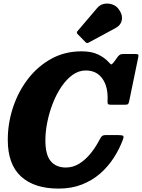

<svg xmlns="http://www.w3.org/2000/svg" viewBox="-20 -1061 812 1098"><path d="M682.5 -261.5Q662.5 -208 630.2 -158Q598 -108 552.8 -68.5Q507.5 -29 448.2 -5.8Q389 17.5 315 17.5Q176 17.5 100.2 -51.8Q24.5 -121 24.5 -261Q24.5 -355.5 54.2 -446Q84 -536.5 139.5 -609Q195 -681.5 272.8 -724.5Q350.5 -767.5 446.5 -767.5Q503.5 -767.5 540.8 -749.5Q578 -731.5 600.5 -706.5Q611.5 -694.5 615.2 -692.8Q619 -691 631 -705.5L655 -738.5Q661.5 -745.5 666.8 -748.8Q672 -752 686 -752H754.5Q769 -752 771 -748Q773 -744 770 -730.5L719 -483.5Q716.5 -470.5 712.5 -466.2Q708.5 -462 693.5 -462H617Q601.5 -462 598 -465.8Q594.5 -469.5 595 -482Q599.5 -563 566.2 -610.5Q533 -658 470.5 -658Q430.5 -658 395.5 -633Q360.5 -608 331.8 -565.8Q303 -523.5 282.5 -471.2Q262 -419 250.8 -363.8Q239.5 -308.5 239.5 -258.5Q239.5 -175.5 270.2 -139.2Q301 -103 356.5 -103Q397 -103 432.2 -124.5Q467.5 -146 497 -182Q526.5 -218 549 -261.5Q556 -275 562.2 -281.8Q568.5 -288.5 585.5 -288.5H657Q680.5 -288.5 684.8 -283.2Q689 -278 682.5 -261.5ZM657 -1011Q682 -979 676.8 -947.8Q671.5 -916.5 640 -900L486 -817Q477 -811.5 469.5 -819.5L423.5 -866.5Q415.5 -875.5 424 -884L536 -1015.5Q551.5 -1034 574.8 -1038.8Q598 -1043.5 620.5 -1036.2Q643 -1029 657 -1011Z"/></svg>

Font: Besley* Narrow Heavy
Style: Italic
Weight: 800
Width: 4
Italic angle: -13°
Designer: Owen Earl
Foundry: indestructible type*
Version: Version 3.000; ttfautohint (v1.8.3)